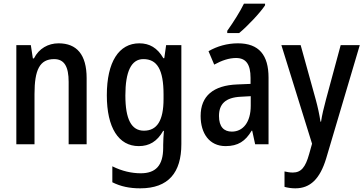

<svg xmlns="http://www.w3.org/2000/svg" viewBox="-20 -786 1982 1046"><path d="M299 -550C243 -550 192 -522 165 -468H159L148 -540H69V0H168V-274C168 -405 196 -464 275 -464C331 -464 354 -422 354 -340V0H452V-360C452 -489 398 -550 299 -550Z M739 -550C628 -550 562 -449 562 -267C562 -90 626 10 736 10C793 10 836 -15 869 -73H873C871 -49 869 -18 869 4V19C869 117 827 158 747 158C697 158 644 146 592 120V207C638 230 686 240 744 240C898 240 968 154 968 -1V-540H885L875 -469H870C837 -526 794 -550 739 -550ZM761 -464C836 -464 871 -407 871 -271V-247C871 -128 835 -74 764 -74C696 -74 663 -136 663 -266C663 -396 695 -464 761 -464Z M1424 -757V-766H1309C1287 -721 1252 -666 1218 -618V-606H1283C1328 -643 1398 -717 1424 -757ZM1276 -550C1218 -550 1162 -534 1116 -507L1147 -434C1189 -457 1228 -470 1266 -470C1320 -470 1345 -436 1345 -361V-329L1273 -326C1142 -321 1073 -263 1073 -154C1073 -60 1120 10 1209 10C1277 10 1317 -17 1351 -74H1354L1370 0H1443V-363C1443 -486 1391 -550 1276 -550ZM1292 -259 1346 -262V-210C1346 -120 1304 -69 1243 -69C1200 -69 1173 -95 1173 -154C1173 -219 1208 -255 1292 -259Z M1513 -540 1680 -3 1664 54C1644 125 1621 154 1575 154C1559 154 1543 151 1530 148V232C1548 237 1567 240 1589 240C1670 240 1723 189 1757 77L1940 -540H1836L1756 -244C1744 -199 1734 -158 1729 -123H1726C1720 -163 1711 -204 1700 -244L1618 -540Z"/></svg>

Font: Noto Sans Kannada Condensed Medium
Style: Regular
Weight: 500
Width: 3
Designer: Jelle Bosma - Monotype Design Team
Foundry: Monotype Imaging Inc.
Version: Version 2.005